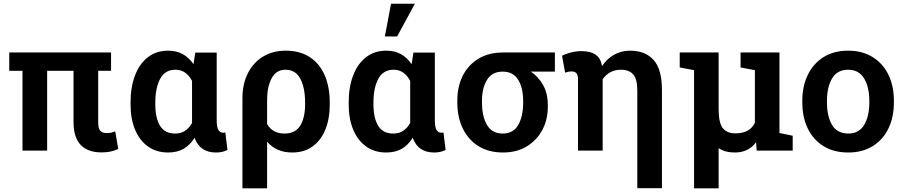

<svg xmlns="http://www.w3.org/2000/svg" viewBox="-20 -811 4868 1034"><path d="M526.9 9.8Q453.1 9.8 414.6 -30.5Q376 -70.8 376 -154.3V-429.7H233.9V0H101.1V-429.7H29.8V-528.3H578.1V-429.7H508.8V-151.9Q508.8 -119.1 520 -106.7Q531.2 -94.2 556.2 -94.2Q577.1 -94.2 600.6 -103.5L616.7 -8.8Q594.7 1.5 573.2 5.6Q551.8 9.8 526.9 9.8Z M885.3 10.3Q822.3 10.3 777.1 -22Q731.9 -54.2 707.5 -112.5Q683.1 -170.9 683.1 -248.5V-258.8Q683.1 -342.3 707.3 -405.3Q731.4 -468.3 776.9 -503.2Q822.3 -538.1 885.3 -538.1Q931.6 -538.1 965.1 -519Q998.5 -500 1022 -465.3L1031.7 -527.8H1147V-163.1Q1147 -126 1156.2 -111.1Q1165.5 -96.2 1181.6 -96.2Q1189 -96.2 1193.4 -98.1L1205.1 -3.4Q1189.5 4.4 1174.6 7.3Q1159.7 10.3 1143.1 10.3Q1056.6 10.3 1027.8 -68.8Q1003.9 -30.3 969.2 -10Q934.6 10.3 885.3 10.3ZM923.3 -91.8Q954.6 -91.8 976.8 -106.7Q999 -121.6 1014.2 -148.9V-375.5Q999 -404.3 976.8 -419.9Q954.6 -435.5 924.8 -435.5Q868.7 -435.5 842.5 -386.5Q816.4 -337.4 816.4 -258.8V-248.5Q816.4 -176.3 841.6 -134Q866.7 -91.8 923.3 -91.8Z M1285.6 203.1V-281.7Q1285.6 -358.9 1314.9 -416.7Q1344.2 -474.6 1396.7 -506.3Q1449.2 -538.1 1519 -538.1Q1595.2 -538.1 1648.2 -503.4Q1701.2 -468.8 1728.5 -405.8Q1755.9 -342.8 1755.9 -258.8V-248.5Q1755.9 -170.9 1731.9 -112.5Q1708 -54.2 1662.8 -22Q1617.7 10.3 1554.2 10.3Q1509.8 10.3 1476.3 -4.6Q1442.9 -19.5 1418.5 -47.9V203.1ZM1512.2 -91.8Q1570.8 -91.8 1596.9 -134.3Q1623 -176.8 1623 -248.5V-258.8Q1623 -338.4 1597.4 -387Q1571.8 -435.5 1517.1 -435.5Q1467.8 -435.5 1443.1 -389.6Q1418.5 -343.8 1418.5 -274.4V-142.6Q1448.2 -91.8 1512.2 -91.8Z M2060.1 10.3Q1997.1 10.3 1951.9 -22Q1906.7 -54.2 1882.3 -112.5Q1857.9 -170.9 1857.9 -248.5V-258.8Q1857.9 -342.3 1882.1 -405.3Q1906.2 -468.3 1951.7 -503.2Q1997.1 -538.1 2060.1 -538.1Q2106.4 -538.1 2139.9 -519Q2173.3 -500 2196.8 -465.3L2206.5 -527.8H2321.8V-163.1Q2321.8 -126 2331.1 -111.1Q2340.3 -96.2 2356.4 -96.2Q2363.8 -96.2 2368.2 -98.1L2379.9 -3.4Q2364.3 4.4 2349.4 7.3Q2334.5 10.3 2317.9 10.3Q2231.4 10.3 2202.6 -68.8Q2178.7 -30.3 2144 -10Q2109.4 10.3 2060.1 10.3ZM2098.1 -91.8Q2129.4 -91.8 2151.6 -106.7Q2173.8 -121.6 2189 -148.9V-375.5Q2173.8 -404.3 2151.6 -419.9Q2129.4 -435.5 2099.6 -435.5Q2043.5 -435.5 2017.3 -386.5Q1991.2 -337.4 1991.2 -258.8V-248.5Q1991.2 -176.3 2016.4 -134Q2041.5 -91.8 2098.1 -91.8ZM2052.7 -614.7 2085.9 -791H2214.4L2118.7 -614.7Z M2689 10.3Q2611.8 10.3 2556.9 -23.9Q2502 -58.1 2472.4 -118.9Q2442.9 -179.7 2442.9 -258.8V-269Q2442.9 -345.2 2472.4 -403.6Q2502 -461.9 2557.1 -495.1Q2612.3 -528.3 2689 -528.3H2968.3V-425.3H2838.9Q2879.9 -397.5 2905 -352.8Q2930.2 -308.1 2930.2 -244.6V-234.4Q2930.2 -166.5 2900.6 -111.1Q2871.1 -55.7 2816.9 -22.7Q2762.7 10.3 2689 10.3ZM2687.5 -91.8Q2744.1 -91.8 2770.8 -137.9Q2797.4 -184.1 2797.4 -258.8V-269Q2797.4 -337.4 2770.5 -381.3Q2743.7 -425.3 2687 -425.3Q2630.4 -425.3 2603 -381.3Q2575.7 -337.4 2575.7 -269V-258.8Q2575.7 -184.1 2602.8 -137.9Q2629.9 -91.8 2687.5 -91.8Z M3412.1 202.6V-324.7Q3412.1 -384.3 3390.4 -409.9Q3368.7 -435.5 3324.7 -435.5Q3292 -435.5 3266.8 -421.9Q3241.7 -408.2 3225.6 -383.8V0H3092.8V-384.8Q3092.8 -407.7 3084 -417Q3075.2 -426.3 3058.1 -426.3Q3048.8 -426.3 3041.5 -424.6Q3034.2 -422.9 3023.4 -419.9L3006.8 -510.7Q3026.4 -521.5 3055.2 -528.6Q3084 -535.6 3112.8 -535.6Q3204.1 -535.6 3219.7 -466.8Q3220.2 -463.9 3220.9 -460.7Q3221.7 -457.5 3222.2 -455.1Q3248.5 -494.6 3287.4 -516.4Q3326.2 -538.1 3373.5 -538.1Q3455.1 -538.1 3500 -488Q3544.9 -438 3544.9 -325.7V202.6Z M3717.8 203.1V-433.1L3640.6 -447.8V-528.3H3850.1V-225.1Q3850.1 -148.4 3872.8 -120.6Q3895.5 -92.8 3940.9 -92.8Q4017.1 -92.8 4045.4 -149.4V-433.1L3968.3 -447.8V-528.3H4177.7V-94.7L4249 -80.1V0H4055.2L4051.8 -44.9Q4010.7 10.3 3937.5 10.3Q3884.3 10.3 3850.1 -13.2V203.1Z M4548.3 10.3Q4470.7 10.3 4415.3 -23.9Q4359.9 -58.1 4330.3 -118.9Q4300.8 -179.7 4300.8 -258.8V-269Q4300.8 -347.7 4330.6 -408.4Q4360.4 -469.2 4415.5 -503.7Q4470.7 -538.1 4547.4 -538.1Q4624 -538.1 4679.4 -503.7Q4734.9 -469.2 4764.4 -408.7Q4793.9 -348.1 4793.9 -269V-258.8Q4793.9 -179.2 4764.4 -118.7Q4734.9 -58.1 4679.7 -23.9Q4624.5 10.3 4548.3 10.3ZM4548.3 -91.8Q4606 -91.8 4633.8 -138.2Q4661.6 -184.6 4661.6 -258.8V-269Q4661.6 -341.8 4633.5 -388.7Q4605.5 -435.5 4547.4 -435.5Q4488.8 -435.5 4461.2 -388.7Q4433.6 -341.8 4433.6 -269V-258.8Q4433.6 -184.1 4461.2 -137.9Q4488.8 -91.8 4548.3 -91.8Z"/></svg>

Font: Roboto Slab SemiBold
Style: Regular
Weight: 600
Designer: Google
Version: Version 2.001; ttfautohint (v1.8.3)